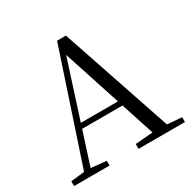

<svg xmlns="http://www.w3.org/2000/svg" viewBox="-163 -892 1043 1049"><g transform="rotate(-30 359.0 -367.0)"><path d="M11.6 0V-30.1L110.1 -41.1H127.5L235.7 -30.1V0ZM84.4 0 328.3 -734.2H384.1L632.2 0H542.1L321.9 -674.6H342.1L338.3 -660.6L126.3 0ZM192.4 -248.8 195.9 -280.7H500.1L503.6 -248.8ZM418.3 0V-30.3L551.9 -41.3H580.7L711.1 -30.3V0Z"/></g></svg>

Font: Noto Serif SC
Style: Regular
Weight: 200
Designer: Ryoko NISHIZUKA 西塚涼子 (kana & ideographs); Frank Grießhammer (Latin, Greek & Cyrillic); Wenlong ZHANG 张文龙 (bopomofo); San
Foundry: Adobe
Version: Version 2.001;hotconv 1.1.0;makeotfexe 2.6.0